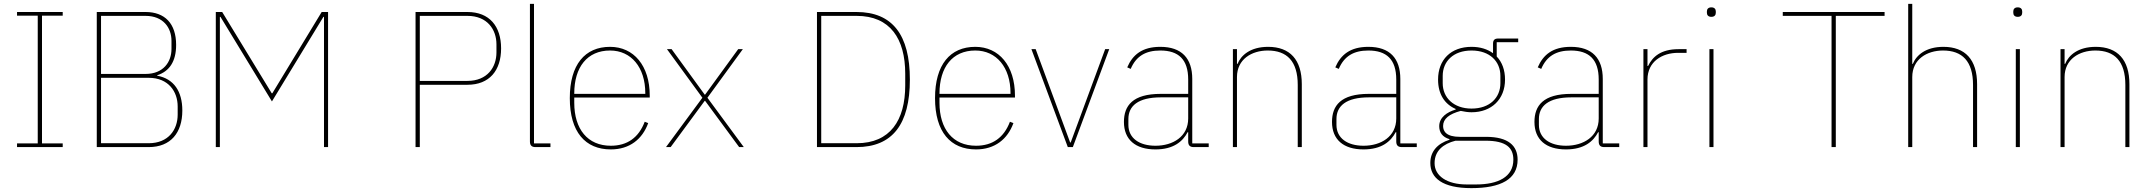

<svg xmlns="http://www.w3.org/2000/svg" viewBox="-20 -760 11117 992"><path d="M304 0V-19H197V-679H304V-698H68V-679H175V-19H68V0Z M480 0H748C862 0 922 -74 922 -189C922 -287 879 -353 792 -369V-371C854 -391 890 -441 890 -528C890 -639 831 -698 732 -698H480ZM502 -358H748C851 -358 898 -286 898 -210V-168C898 -91 851 -20 748 -20H502ZM502 -678H732C824 -678 866 -616 866 -549V-507C866 -440 824 -378 732 -378H502Z M1654 0H1675V-698H1642L1387 -278H1384L1128 -698H1095V0H1116V-673H1119L1385 -236L1651 -673H1654Z M2149 0V-322H2395C2509 -322 2569 -396 2569 -510C2569 -624 2509 -698 2395 -698H2127V0ZM2149 -678H2395C2498 -678 2545 -607 2545 -531V-489C2545 -413 2498 -342 2395 -342H2149Z M2824 0V-19H2739V-740H2718V-29C2718 -9 2727 0 2747 0Z M3136 12C3233 12 3299 -41 3329 -124L3311 -131C3280 -49 3221 -7 3136 -7C3016 -7 2947 -93 2947 -229V-256H3337V-266C3337 -421 3254 -518 3132 -518C3002 -518 2924 -426 2924 -253C2924 -78 3004 12 3136 12ZM3132 -499C3241 -499 3314 -412 3314 -279V-275H2947V-277C2947 -413 3014 -499 3132 -499Z M3445 0 3621 -239H3623L3799 0H3823L3635 -255L3818 -506H3794L3623 -271H3621L3450 -506H3426L3609 -255L3421 0Z M4201 0H4405C4591 0 4681 -118 4681 -349C4681 -580 4591 -698 4405 -698H4201ZM4223 -20V-678H4406C4579 -678 4657 -560 4657 -379V-319C4657 -138 4579 -20 4406 -20Z M5023 12C5120 12 5186 -41 5216 -124L5198 -131C5167 -49 5108 -7 5023 -7C4903 -7 4834 -93 4834 -229V-256H5224V-266C5224 -421 5141 -518 5019 -518C4889 -518 4811 -426 4811 -253C4811 -78 4891 12 5023 12ZM5019 -499C5128 -499 5201 -412 5201 -279V-275H4834V-277C4834 -413 4901 -499 5019 -499Z M5497 0H5523L5711 -506H5690L5512 -24H5509L5331 -506H5309Z M6225 0V-19H6140V-352C6140 -459 6085 -518 5975 -518C5881 -518 5832 -477 5804 -412L5822 -404C5850 -470 5899 -499 5975 -499C6069 -499 6119 -453 6119 -349V-275H5977C5832 -275 5787 -214 5787 -130C5787 -39 5846 12 5950 12C6043 12 6091 -29 6116 -77H6119V-29C6119 -9 6128 0 6148 0ZM5950 -7C5868 -7 5810 -45 5810 -115V-145C5810 -212 5859 -257 5978 -257H6119V-148C6119 -54 6040 -7 5950 -7Z M6371 0V-362C6371 -454 6447 -499 6530 -499C6629 -499 6685 -444 6685 -321V0H6706V-325C6706 -451 6645 -518 6532 -518C6441 -518 6392 -475 6374 -430H6371V-506H6350V0Z M7300 0V-19H7215V-352C7215 -459 7160 -518 7050 -518C6956 -518 6907 -477 6879 -412L6897 -404C6925 -470 6974 -499 7050 -499C7144 -499 7194 -453 7194 -349V-275H7052C6907 -275 6862 -214 6862 -130C6862 -39 6921 12 7025 12C7118 12 7166 -29 7191 -77H7194V-29C7194 -9 7203 0 7223 0ZM7025 -7C6943 -7 6885 -45 6885 -115V-145C6885 -212 6934 -257 7053 -257H7194V-148C7194 -54 7115 -7 7025 -7Z M7821 65C7821 -7 7773 -53 7658 -53H7523C7453 -53 7436 -81 7436 -109C7436 -146 7467 -171 7527 -187C7547 -183 7563 -180 7583 -180C7686 -180 7756 -247 7756 -349C7756 -398 7741 -439 7713 -468V-542H7824V-561H7721C7702 -561 7694 -553 7694 -534V-485C7665 -506 7628 -518 7583 -518C7476 -518 7410 -451 7410 -349C7410 -273 7444 -222 7501 -197V-194C7457 -181 7416 -154 7416 -108C7416 -76 7432 -52 7469 -41V-38C7407 -18 7370 22 7370 82C7370 160 7433 212 7582 212C7734 212 7821 166 7821 65ZM7799 65C7799 154 7720 193 7607 193H7558C7456 193 7392 149 7392 83C7392 19 7437 -17 7500 -33H7655C7763 -33 7799 4 7799 65ZM7583 -199C7490 -199 7434 -256 7434 -330V-368C7434 -442 7488 -499 7583 -499C7678 -499 7732 -442 7732 -368V-330C7732 -256 7678 -199 7583 -199Z M8346 0V-19H8261V-352C8261 -459 8206 -518 8096 -518C8002 -518 7953 -477 7925 -412L7943 -404C7971 -470 8020 -499 8096 -499C8190 -499 8240 -453 8240 -349V-275H8098C7953 -275 7908 -214 7908 -130C7908 -39 7967 12 8071 12C8164 12 8212 -29 8237 -77H8240V-29C8240 -9 8249 0 8269 0ZM8071 -7C7989 -7 7931 -45 7931 -115V-145C7931 -212 7980 -257 8099 -257H8240V-148C8240 -54 8161 -7 8071 -7Z M8492 0V-349C8492 -442 8568 -487 8650 -487H8694V-506H8653C8560 -506 8518 -466 8495 -419H8492V-506H8471V0Z M8822 -673C8839 -673 8845 -683 8845 -694V-701C8845 -712 8839 -722 8822 -722C8805 -722 8799 -712 8799 -701V-694C8799 -683 8805 -673 8822 -673ZM8812 0H8833V-506H8812Z M9717 -678V-698H9191V-678H9443V0H9465V-678Z M9839 0H9860V-362C9860 -454 9936 -499 10019 -499C10118 -499 10174 -444 10174 -321V0H10195V-325C10195 -451 10134 -518 10021 -518C9930 -518 9881 -475 9863 -430H9860V-740H9839Z M10405 -673C10422 -673 10428 -683 10428 -694V-701C10428 -712 10422 -722 10405 -722C10388 -722 10382 -712 10382 -701V-694C10382 -683 10388 -673 10405 -673ZM10395 0H10416V-506H10395Z M10647 0V-362C10647 -454 10723 -499 10806 -499C10905 -499 10961 -444 10961 -321V0H10982V-325C10982 -451 10921 -518 10808 -518C10717 -518 10668 -475 10650 -430H10647V-506H10626V0Z"/></svg>

Font: IBM Plex Devanagari Thin
Style: Regular
Weight: 100
Designer: Mike Abbink, Paul van der Laan, Pieter van Rosmalen, Erin McLaughlin
Foundry: Bold Monday
Version: Version 1.0